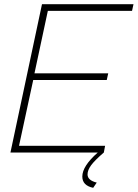

<svg xmlns="http://www.w3.org/2000/svg" viewBox="-20 -730 659 919"><path d="M612 -678H209L145 -379H498L491 -347H139L71 -32H483L477 0Q434 37 416.5 60.5Q399 84 399 105Q399 133 443 144L426 169Q374 158 374 115Q374 65 448 0H30L181 -710H619Z"/></svg>

Font: Raleway-v4020 ExtraLight
Style: Italic
Weight: 275
Italic angle: -12°
Designer: Matt McInerney, Pablo Impallari, Rodrigo Fuenzalida
Foundry: Matt McInerney, Pablo Impallari, Rodrigo Fuenzalida
Version: Version 4.020;PS 004.020;hotconv 1.0.88;makeotf.lib2.5.64775